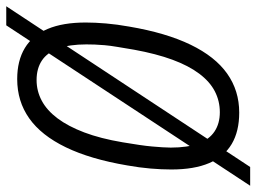

<svg xmlns="http://www.w3.org/2000/svg" viewBox="-137 -650 820 614"><g transform="rotate(90 273.0 -343.0)"><path d="M219 12Q160 12 119.5 -12.5Q79 -37 58.5 -85.5Q38 -134 38 -207Q38 -237 41 -272Q44 -307 51 -346Q71 -464 109 -542.5Q147 -621 201.5 -659.5Q256 -698 326 -698Q386 -698 426.5 -674Q467 -650 487.5 -602Q508 -554 508 -481Q508 -450 505 -414.5Q502 -379 495 -340Q475 -222 437 -143.5Q399 -65 344.5 -26.5Q290 12 219 12ZM222 -50Q257 -50 288 -66.5Q319 -83 344.5 -117Q370 -151 389.5 -202.5Q409 -254 421 -325Q426 -355 429.5 -378.5Q433 -402 434.5 -420Q436 -438 437 -452.5Q438 -467 438 -479Q438 -533 425 -567.5Q412 -602 386.5 -619Q361 -636 325 -636Q289 -636 258 -620Q227 -604 201.5 -570Q176 -536 157 -484.5Q138 -433 125 -362Q120 -332 116 -308.5Q112 -285 110.5 -267.5Q109 -250 108.5 -236Q108 -222 108 -209Q108 -155 121 -119.5Q134 -84 159.5 -67Q185 -50 222 -50ZM-14 47 500 -733H560L47 47Z"/></g></svg>

Font: Archivo ExtraCondensed Light
Style: Italic
Weight: 300
Width: 2
Italic angle: -10°
Designer: Hector Gatti
Foundry: Omnibus-Type
Version: Version 2.001